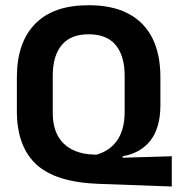

<svg xmlns="http://www.w3.org/2000/svg" viewBox="-20 -672 663 717"><path d="M621.5 24.5 347 14.5Q186.5 8.5 114.8 -58.8Q43 -126 43 -256.5V-383.5Q43 -512.5 110.8 -582.5Q178.5 -652.5 311 -652.5Q399.5 -652.5 459 -621.2Q518.5 -590 548.8 -530Q579 -470 579 -383.5V-280Q579 -235.5 569 -202Q559 -168.5 540.5 -145.5Q522 -122.5 496 -108.2Q470 -94 438 -88.5V-83L621.5 -88.5ZM326 -95 340.5 -94.5Q362.5 -100.5 381.5 -112.8Q400.5 -125 415 -144.2Q429.5 -163.5 437.5 -191Q445.5 -218.5 445.5 -255V-389Q445.5 -463.5 412 -503.8Q378.5 -544 311 -544Q244 -544 210.5 -503.8Q177 -463.5 177 -389V-251Q177 -176.5 216.5 -137.2Q256 -98 326 -95Z"/></svg>

Font: Anek Telugu SemiBold
Style: Regular
Weight: 600
Designer: Omkar Bhoir (Telugu), Yesha Goshar (Latin)
Foundry: Ek Type
Version: Version 1.003